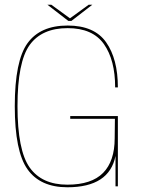

<svg xmlns="http://www.w3.org/2000/svg" viewBox="-20 -788 596 812"><path d="M265 4Q442 4 468.5 -128.5V0H478.5V-297H277V-285.5H466L465 -203Q465 -106.5 416 -56.8Q367 -7 265 -7Q157 -7 105.5 -79.5Q54 -152 54 -339Q54 -526.5 105.5 -597.8Q157 -669 266 -669Q372 -669 419.5 -601.5Q467 -534 467 -418.5H478.5Q478.5 -538.5 428.8 -609.2Q379 -680 266 -680Q150.5 -680 96.5 -605.5Q42.5 -531 42.5 -339Q42.5 -147.5 96.5 -71.8Q150.5 4 265 4ZM269 -699.5H282L370.5 -768H355L276 -710.5L197 -768H180.5Z"/></svg>

Font: Anybody UltraCondensed Thin Thin
Style: Regular
Weight: 250
Version: Version 1.111